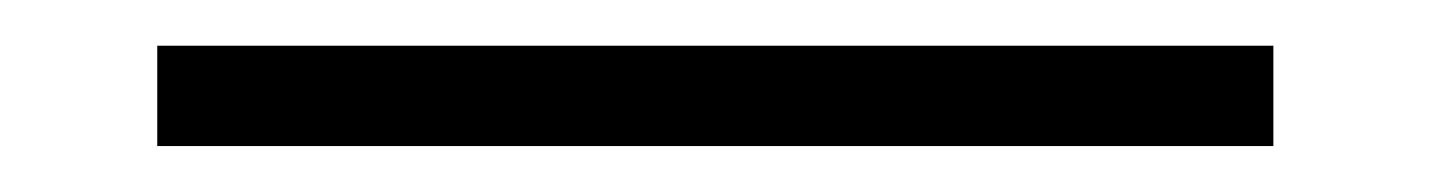

<svg xmlns="http://www.w3.org/2000/svg" viewBox="-20 -20 626 84"><path d="M48.8 43.9V0H537.1V43.9Z"/></svg>

Font: Cascadia Mono NF ExtraLight
Style: Regular
Weight: 200
Monospace: yes
Designer: Aaron Bell
Foundry: Saja Typeworks
Version: Version 2404.023; ttfautohint (v1.8.4)